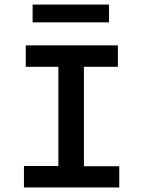

<svg xmlns="http://www.w3.org/2000/svg" viewBox="-20 -822 640 842"><path d="M85 0V-94H236V-529H93V-623H497V-529H348V-93H503V0ZM123 -724V-802H458V-724Z"/></svg>

Font: Inconsolata Expanded Bold
Style: Regular
Weight: 700
Width: 7
Monospace: yes
Designer: Raph Levien, Cyreal, Brenton Simpson
Foundry: Raph Levien, Cyreal, Google
Version: Version 3.001; ttfautohint (v1.8.2.53-6de2)